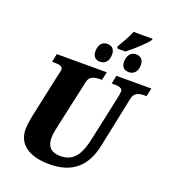

<svg xmlns="http://www.w3.org/2000/svg" viewBox="-180 -1168 1169 1311"><g transform="rotate(20 404.5 -513.0)"><path d="M493 -904 499 -891H556C607 -930 682 -998 700 -1028L701 -1036H563C547 -996 519 -948 493 -904ZM417 -766C446 -766 478 -785 478 -841C478 -879 456 -898 424 -898C385 -898 363 -868 363 -823C363 -784 384 -766 417 -766ZM626 -766C655 -766 687 -785 687 -841C687 -879 665 -898 632 -898C595 -898 571 -868 571 -823C571 -784 592 -766 626 -766ZM331 10C495 10 588 -71 621 -230L698 -600C707 -647 744 -654 784 -654H796L809 -714H555L543 -654H555C594 -654 622 -650 622 -624C622 -620 620 -606 618 -593L546 -258C523 -148 487 -68 382 -68C316 -68 283 -100 283 -166C283 -195 292 -234 296 -252L373 -603C382 -647 419 -654 460 -654H472L485 -714H122L110 -654H121C161 -654 188 -650 188 -624C188 -620 186 -611 180 -586L108 -252C103 -229 97 -183 97 -160C97 -52 180 10 331 10Z"/></g></svg>

Font: Noto Serif SemiCondensed Black
Style: Italic
Weight: 900
Width: 4
Italic angle: -12°
Designer: Monotype Design Team
Foundry: Monotype Imaging Inc.
Version: Version 2.014